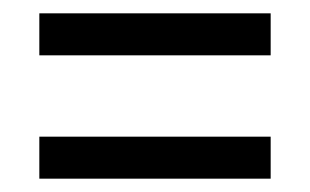

<svg xmlns="http://www.w3.org/2000/svg" viewBox="-20 -501 465 288"><path d="M39 -418V-481H386V-418ZM39 -233V-296H386V-233Z"/></svg>

Font: Noto Serif Devanagari ExtraCondensed SemiBold
Style: Regular
Weight: 600
Width: 2
Designer: Universal Thirst, Indian Type Foundry and the Monotype Design Team
Foundry: Monotype Imaging Inc.
Version: Version 2.004; ttfautohint (v1.8.4.7-5d5b)